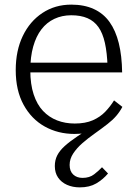

<svg xmlns="http://www.w3.org/2000/svg" viewBox="-20 -567 596 830"><path d="M393 -28 389 -2Q370 5 348.5 8.5Q327 12 302 12Q231 12 173.5 -20Q116 -52 82 -114Q48 -176 48 -264Q48 -348 78.5 -411.5Q109 -475 163.5 -511Q218 -547 288 -547Q344 -547 385.5 -528Q427 -509 453.5 -472Q480 -435 493.5 -380.5Q507 -326 508 -254H90V-296H464L445 -279Q443 -339 433.5 -381.5Q424 -424 405.5 -450Q387 -476 358 -488.5Q329 -501 288 -501Q248 -501 215 -485.5Q182 -470 159 -440Q136 -410 123.5 -365.5Q111 -321 111 -263Q111 -203 125.5 -159Q140 -115 166 -87.5Q192 -60 227 -46.5Q262 -33 303 -33Q349 -33 381 -47Q413 -61 435 -84Q457 -107 473 -133L509 -105Q498 -84 482.5 -66Q467 -48 445 -31Q418 -10 389 10.5Q360 31 336 52Q312 73 296.5 96.5Q281 120 281 146Q281 173 296.5 187.5Q312 202 337 202Q367 202 387 186.5Q407 171 421 156L447 183Q425 209 396 226Q367 243 325 243Q294 243 269.5 232Q245 221 231 200.5Q217 180 217 151Q217 125 227.5 104.5Q238 84 259.5 64.5Q281 45 314.5 22.5Q348 0 393 -28Z"/></svg>

Font: Roboto Serif 20pt ExtraLight
Style: Regular
Weight: 250
Version: Version 1.008